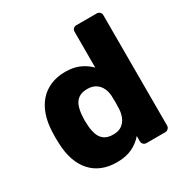

<svg xmlns="http://www.w3.org/2000/svg" viewBox="-165 -847 961 994"><g transform="rotate(-30 315.5 -350.0)"><path d="M253 10Q205 10 166.5 -5.5Q128 -21 100.5 -51.5Q73 -82 58 -125.5Q43 -169 41 -225Q40 -245 40 -260.5Q40 -276 41 -296Q43 -349 58 -392.5Q73 -436 100 -466.5Q127 -497 166 -513.5Q205 -530 253 -530Q303 -530 339 -513.5Q375 -497 400 -471V-685Q400 -696 407 -703Q414 -710 425 -710H547Q557 -710 564.5 -703Q572 -696 572 -685V-25Q572 -15 564.5 -7.5Q557 0 547 0H434Q423 0 416 -7.5Q409 -15 409 -25V-57Q385 -28 347 -9Q309 10 253 10ZM308 -124Q341 -124 360.5 -138.5Q380 -153 389.5 -176Q399 -199 400 -226Q401 -246 401 -264Q401 -282 400 -301Q399 -326 389 -347.5Q379 -369 359 -382.5Q339 -396 308 -396Q275 -396 255.5 -382Q236 -368 227.5 -344Q219 -320 217 -291Q214 -260 217 -229Q219 -200 227.5 -176Q236 -152 255.5 -138Q275 -124 308 -124Z"/></g></svg>

Font: Rubik Light
Style: Bold
Weight: 700
Version: Version 2.104